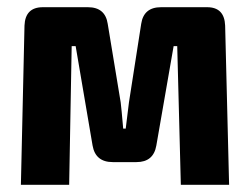

<svg xmlns="http://www.w3.org/2000/svg" viewBox="-20 -513 693 533"><path d="M427 -493H555Q603 -493 605 -442L616 0H482L472 -385H462L414 -109Q406 -63 359 -63H293Q245 -63 237 -109L190 -385H179L172 0H38L48 -442Q50 -493 99 -493H224Q272 -493 279 -447L315 -229Q317 -214 322 -156H329Q337 -224 338 -229L372 -447Q379 -493 427 -493Z"/></svg>

Font: exo2condensed_b
Style: Bold
Weight: 700
Width: 3
Designer: Natanael Gama
Version: Version 1.001;PS 001.001;hotconv 1.0.70;makeotf.lib2.5.58329